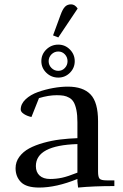

<svg xmlns="http://www.w3.org/2000/svg" viewBox="-20 -846 559 873"><path d="M50.8 -81.1Q50.8 -109.9 67.9 -133.1Q85 -156.2 112.5 -171.1Q140.1 -186 177.7 -196.5Q215.3 -207 253.2 -211.7Q291 -216.3 332 -217.8V-290Q332 -322.8 327.4 -345.5Q322.8 -368.2 315.2 -381.3Q307.6 -394.5 294.9 -401.6Q282.2 -408.7 269.5 -410.9Q256.8 -413.1 237.8 -413.1Q200.7 -413.1 157.2 -399.9L123 -314Q104 -317.9 89.1 -327.4Q74.2 -336.9 74.2 -348.1Q74.2 -373.5 96.4 -394.5Q118.7 -415.5 152.6 -427.5Q186.5 -439.5 221.9 -445.8Q257.3 -452.1 288.1 -452.1Q357.9 -452.1 391.8 -416.5Q425.8 -380.9 425.8 -294.9V-65.9Q425.8 -41 432.9 -33.4Q439.9 -25.9 464.8 -25.9H500V0Q404.8 0 335 6.8L332 -21V-32.2Q235.8 6.8 158.2 6.8Q99.6 6.8 75.2 -18.1Q50.8 -43 50.8 -81.1ZM143.1 -90.8Q143.1 -63.5 159.9 -47.9Q176.8 -32.2 208 -32.2Q234.9 -32.2 261.5 -37.8Q288.1 -43.5 332 -61V-190.9Q143.1 -185.1 143.1 -90.8ZM168 -567.9Q168 -599.1 190.7 -621.1Q213.4 -643.1 245.1 -643.1Q275.9 -643.1 297.9 -620.8Q319.8 -598.6 319.8 -567.9Q319.8 -537.1 297.9 -515.1Q275.9 -493.2 245.1 -493.2Q213.4 -493.2 190.7 -515.1Q168 -537.1 168 -567.9ZM245.1 -523.9Q262.7 -523.9 274.9 -536.9Q287.1 -549.8 287.1 -567.9Q287.1 -585.9 274.9 -598.9Q262.7 -611.8 245.1 -611.8Q227.1 -611.8 214.1 -598.9Q201.2 -585.9 201.2 -567.9Q201.2 -549.8 214.1 -536.9Q227.1 -523.9 245.1 -523.9ZM221.2 -685.1 254.9 -776.9Q264.6 -804.2 275.4 -815.2Q286.1 -826.2 303.2 -826.2Q320.8 -826.2 333 -807.1L245.1 -675.8Z"/></svg>

Font: Dihjauti S
Style: Bold
Weight: 700
Designer: T. Christopher White
Version: Version 3.0.0